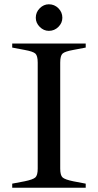

<svg xmlns="http://www.w3.org/2000/svg" viewBox="-20 -876 457 896"><path d="M37 0V-19L95 -30Q134 -38 145 -48Q156 -58 156 -89V-584Q156 -616 145 -626Q134 -636 95 -643L37 -654V-673H380V-654L322 -643Q283 -636 272 -626Q261 -616 261 -584V-89Q261 -58 272 -48Q283 -38 322 -30L380 -19V0ZM208 -732Q184 -732 165.5 -750.5Q147 -769 147 -793Q147 -819 165.5 -837.5Q184 -856 208 -856Q234 -856 252.5 -837.5Q271 -819 271 -793Q271 -769 252.5 -750.5Q234 -732 208 -732Z"/></svg>

Font: Ibarra Real Nova Medium
Style: Regular
Weight: 500
Designer: Jose Maria Ribagorda & Octavio Pardo
Foundry: Jose Maria Ribagorda
Version: Version 2.000